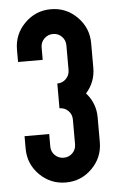

<svg xmlns="http://www.w3.org/2000/svg" viewBox="-51 -736 471 773"><g transform="rotate(-5 184.0 -350.0)"><path d="M334 -549.8V-450.2Q334 -393.1 295.9 -350.1Q334 -307.1 334 -250V-149.9Q334 -87.9 290 -43.9Q246.1 0 184.1 0Q122.1 0 78.1 -43.9Q34.2 -87.9 34.2 -149.9V-200.2H133.8V-149.9Q133.8 -128.9 148.4 -114.5Q163.1 -100.1 184.1 -100.1Q205.1 -100.1 219.5 -114.5Q233.9 -128.9 233.9 -149.9V-250Q233.9 -271 219.5 -285.4Q205.1 -299.8 184.1 -299.8V-399.9Q205.1 -399.9 219.5 -414.6Q233.9 -429.2 233.9 -450.2V-549.8Q233.9 -570.8 219.5 -585.4Q205.1 -600.1 184.1 -600.1Q163.1 -600.1 148.4 -585.4Q133.8 -570.8 133.8 -549.8V-500H34.2V-549.8Q34.2 -611.8 78.1 -656Q122.1 -700.2 184.1 -700.2Q246.1 -700.2 290 -656Q334 -611.8 334 -549.8Z"/></g></svg>

Font: OSP-DIN
Style: DIN
Weight: 500
Width: 3
Version: Version 001.000